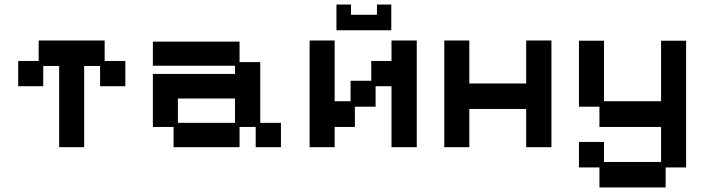

<svg xmlns="http://www.w3.org/2000/svg" viewBox="-20 -635 3097 844"><path d="M240 12V-345H170V-256H60V-367H150V-457H440V-367H531V-256H420V-345H350V12Z M743 12V-77H652V-310H1013V-346H652V-452H1033V-362H1124V-95H1215V12H1104V-77H1033V12ZM762 -95H1013V-202H762Z M1341 12V-457H1451V-190H1521V-280H1612V-367H1701V-457H1812V12H1701V-256H1631V-166H1540V-77H1451V12ZM1459 -502V-615H1523V-570H1637V-615H1700V-502Z M1933 12V-457H2043V-268H2293V-457H2404V12H2293V-156H2043V12Z M2615 189V101H2525V-11H2635V77H2886V-77H2615V-166H2525V-456H2635V-190H2886V-456H2996V101H2906V189Z"/></svg>

Font: Pixelify Sans Medium
Style: Regular
Weight: 500
Designer: Stefie Justprince
Foundry: Typecalism Foundryline
Version: Version 1.000;February 13, 2025;FontCreator 15.0.0.3015 64-b